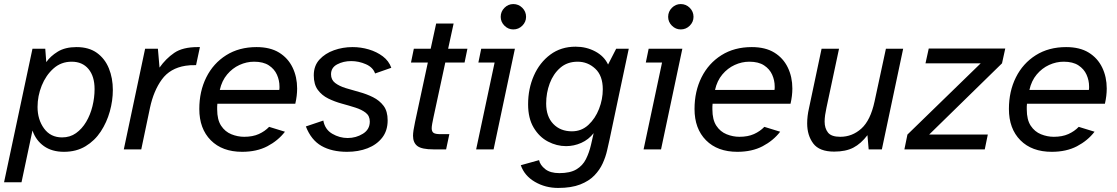

<svg xmlns="http://www.w3.org/2000/svg" viewBox="-46 -736 5506 946"><path d="M-26 162 114 -496H177L182 -430Q202 -459 238.5 -481.5Q275 -504 331 -504Q392 -504 431.5 -475.5Q471 -447 490.5 -399Q510 -351 510 -293Q510 -240 495 -186.5Q480 -133 450.5 -88Q421 -43 375.5 -15.5Q330 12 269 12Q210 12 170.5 -16Q131 -44 114 -93L60 162ZM260 -59Q299 -59 328.5 -80Q358 -101 378.5 -135.5Q399 -170 409.5 -212.5Q420 -255 420 -297Q420 -360 390 -396Q360 -432 307 -432Q255 -432 217.5 -398.5Q180 -365 159.5 -314Q139 -263 139 -209Q139 -147 171 -103Q203 -59 260 -59Z M564 0 669 -496H732L740 -403Q771 -447 812.5 -475.5Q854 -504 928 -504H939L920 -415Q892 -416 868 -412Q792 -400 751.5 -344.5Q711 -289 693 -205L650 0Z M1147 12Q1049 12 992.5 -45Q936 -102 936 -199Q936 -286 970.5 -355Q1005 -424 1068.5 -464Q1132 -504 1218 -504Q1285 -504 1329 -477Q1373 -450 1395.5 -403.5Q1418 -357 1418 -300Q1418 -264 1409 -225H1025Q1024 -218 1024 -211Q1024 -204 1024 -197Q1024 -146 1043.5 -116.5Q1063 -87 1094 -74.5Q1125 -62 1157 -62Q1199 -62 1229 -75.5Q1259 -89 1280 -111L1358 -87Q1324 -43 1271.5 -15.5Q1219 12 1147 12ZM1037 -293H1330Q1331 -298 1331 -302Q1331 -306 1331 -310Q1331 -340 1318.5 -368Q1306 -396 1278.5 -414Q1251 -432 1206 -432Q1169 -432 1134 -416Q1099 -400 1073 -369Q1047 -338 1037 -293Z M1664 12Q1589 12 1538 -17Q1487 -46 1461 -113L1547 -142Q1555 -98 1591 -77Q1627 -56 1667 -56Q1708 -56 1742 -77Q1776 -98 1776 -137Q1776 -165 1756 -180.5Q1736 -196 1704.5 -206Q1673 -216 1638 -225.5Q1603 -235 1571.5 -250.5Q1540 -266 1520 -293Q1500 -320 1500 -365Q1500 -412 1528 -442.5Q1556 -473 1599.5 -488.5Q1643 -504 1691 -504Q1732 -504 1771 -492.5Q1810 -481 1840 -458.5Q1870 -436 1882 -402L1802 -374Q1792 -404 1757 -419.5Q1722 -435 1684 -435Q1646 -435 1615.5 -419Q1585 -403 1585 -370Q1585 -343 1605 -327.5Q1625 -312 1657 -302Q1689 -292 1724.5 -282.5Q1760 -273 1792 -257Q1824 -241 1844 -214.5Q1864 -188 1864 -143Q1864 -92 1837 -57.5Q1810 -23 1765 -5.5Q1720 12 1664 12Z M2090 0Q2032 0 2010.5 -16.5Q1989 -33 1989 -67Q1989 -89 1999 -135L2062 -428H1979L1993 -496H2076L2103 -620H2189L2162 -496H2257L2243 -428H2148L2090 -159Q2086 -141 2083.5 -126.5Q2081 -112 2081 -104Q2081 -88 2090 -81.5Q2099 -75 2124 -75H2168L2152 0Z M2483 -591Q2458 -591 2439.5 -609.5Q2421 -628 2421 -653Q2421 -679 2439.5 -697.5Q2458 -716 2483 -716Q2509 -716 2527.5 -697.5Q2546 -679 2546 -653Q2546 -628 2527.5 -609.5Q2509 -591 2483 -591ZM2300 0 2391 -428H2311L2325 -496H2491L2386 0Z M2704 190Q2641 190 2589.5 160Q2538 130 2520 78L2610 53Q2615 77 2640 97Q2665 117 2710 117Q2763 117 2794 98.5Q2825 80 2841 48Q2857 16 2866 -23L2879 -80Q2854 -48 2818 -32Q2782 -16 2743 -16Q2697 -16 2654 -38.5Q2611 -61 2583.5 -107Q2556 -153 2556 -222Q2556 -299 2584.5 -363.5Q2613 -428 2665.5 -467Q2718 -506 2790 -506Q2843 -506 2887 -482.5Q2931 -459 2950 -418L2990 -496H3052Q3028 -384 3004.5 -272Q2981 -160 2957 -47Q2952 -25 2945 6Q2938 37 2923.5 69Q2909 101 2882.5 128.5Q2856 156 2812.5 173Q2769 190 2704 190ZM2772 -89Q2819 -89 2853 -120.5Q2887 -152 2905.5 -199.5Q2924 -247 2924 -296Q2924 -363 2887 -397.5Q2850 -432 2800 -432Q2749 -432 2714.5 -402Q2680 -372 2662.5 -325Q2645 -278 2645 -226Q2645 -162 2680 -125.5Q2715 -89 2772 -89Z M3308 -591Q3283 -591 3264.5 -609.5Q3246 -628 3246 -653Q3246 -679 3264.5 -697.5Q3283 -716 3308 -716Q3334 -716 3352.5 -697.5Q3371 -679 3371 -653Q3371 -628 3352.5 -609.5Q3334 -591 3308 -591ZM3125 0 3216 -428H3136L3150 -496H3316L3211 0Z M3587 12Q3489 12 3432.5 -45Q3376 -102 3376 -199Q3376 -286 3410.5 -355Q3445 -424 3508.5 -464Q3572 -504 3658 -504Q3725 -504 3769 -477Q3813 -450 3835.5 -403.5Q3858 -357 3858 -300Q3858 -264 3849 -225H3465Q3464 -218 3464 -211Q3464 -204 3464 -197Q3464 -146 3483.5 -116.5Q3503 -87 3534 -74.5Q3565 -62 3597 -62Q3639 -62 3669 -75.5Q3699 -89 3720 -111L3798 -87Q3764 -43 3711.5 -15.5Q3659 12 3587 12ZM3477 -293H3770Q3771 -298 3771 -302Q3771 -306 3771 -310Q3771 -340 3758.5 -368Q3746 -396 3718.5 -414Q3691 -432 3646 -432Q3609 -432 3574 -416Q3539 -400 3513 -369Q3487 -338 3477 -293Z M4064 11Q3991 11 3961 -29Q3931 -69 3931 -128Q3931 -164 3940 -203L4002 -496H4088L4026 -205Q4022 -187 4019.5 -169.5Q4017 -152 4017 -137Q4017 -104 4033.5 -83Q4050 -62 4094 -62Q4153 -62 4198 -102.5Q4243 -143 4263 -236L4319 -496H4404L4299 0H4234L4228 -70Q4196 -28 4158.5 -8.5Q4121 11 4064 11Z M4410 0 4425 -73 4786 -424H4514L4530 -497H4907L4891 -424L4532 -73H4821L4806 0Z M5136 12Q5038 12 4981.5 -45Q4925 -102 4925 -199Q4925 -286 4959.5 -355Q4994 -424 5057.5 -464Q5121 -504 5207 -504Q5274 -504 5318 -477Q5362 -450 5384.5 -403.5Q5407 -357 5407 -300Q5407 -264 5398 -225H5014Q5013 -218 5013 -211Q5013 -204 5013 -197Q5013 -146 5032.5 -116.5Q5052 -87 5083 -74.5Q5114 -62 5146 -62Q5188 -62 5218 -75.5Q5248 -89 5269 -111L5347 -87Q5313 -43 5260.5 -15.5Q5208 12 5136 12ZM5026 -293H5319Q5320 -298 5320 -302Q5320 -306 5320 -310Q5320 -340 5307.5 -368Q5295 -396 5267.5 -414Q5240 -432 5195 -432Q5158 -432 5123 -416Q5088 -400 5062 -369Q5036 -338 5026 -293Z"/></svg>

Font: Atkinson Hyperlegible
Style: Italic
Weight: 400
Italic angle: -12°
Designer: Elliott Scott, Megan Eiswerth, Linus Boman, Theodore Petrosky
Foundry: Braille Institute
Version: Version 1.006; ttfautohint (v1.8.3)